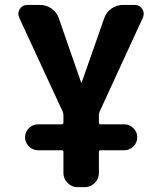

<svg xmlns="http://www.w3.org/2000/svg" viewBox="-20 -566 652 782"><path d="M134.8 45.9Q113.3 45.9 97.7 30.3Q82 14.6 82 -6.8Q82 -28.3 97.7 -43.9Q113.3 -59.6 134.8 -59.6H230.5Q238.3 -59.6 238.3 -66.4V-97.7Q238.3 -104.5 235.4 -111.3L58.6 -493.2Q54.7 -502 54.7 -509.8Q54.7 -519.5 60.5 -529.3Q71.3 -545.9 91.8 -545.9H143.6Q168.9 -545.9 190.4 -530.8Q211.9 -515.6 219.7 -491.2L309.6 -232.4Q309.6 -230.5 311.5 -230.5Q313.5 -230.5 313.5 -232.4L404.3 -491.2Q412.1 -515.6 433.6 -530.8Q455.1 -545.9 480.5 -545.9H528.3Q548.8 -545.9 559.6 -529.3Q565.4 -519.5 565.4 -509.8Q565.4 -502 561.5 -493.2L385.7 -111.3Q382.8 -104.5 382.8 -97.7V-66.4Q382.8 -59.6 390.6 -59.6H486.3Q507.8 -59.6 523.4 -43.9Q539.1 -28.3 539.1 -6.8Q539.1 14.6 523.4 30.3Q507.8 45.9 486.3 45.9H390.6Q382.8 45.9 382.8 52.7V138.7Q382.8 162.1 365.7 179.2Q348.6 196.3 325.2 196.3H295.9Q272.5 196.3 255.4 179.2Q238.3 162.1 238.3 138.7V52.7Q238.3 45.9 230.5 45.9Z"/></svg>

Font: Gen Jyuu Gothic P Bold
Style: Bold
Weight: 700
Designer: [Source Han Sans]
Ryoko NISHIZUKA  (kana & ideographs); Paul D. Hunt (Latin, Greek & Cyrillic); Wenlong ZHANG  (bopomofo
Version: Version 1.002.20150607